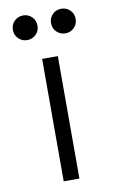

<svg xmlns="http://www.w3.org/2000/svg" viewBox="-81 -739 464 783"><g transform="rotate(-10 151.0 -347.5)"><path d="M72 -593Q51 -593 36 -607.5Q21 -622 21 -644Q21 -666 36 -680.5Q51 -695 72 -695Q93 -695 108 -680.5Q123 -666 123 -644Q123 -622 108 -607.5Q93 -593 72 -593ZM230 -593Q209 -593 194 -607.5Q179 -622 179 -644Q179 -666 194 -680.5Q209 -695 230 -695Q251 -695 266 -680.5Q281 -666 281 -644Q281 -622 266 -607.5Q251 -593 230 -593ZM118 0V-507H183V0Z"/></g></svg>

Font: TikTok Sans Light
Style: Regular
Weight: 300
Version: Version 4.000